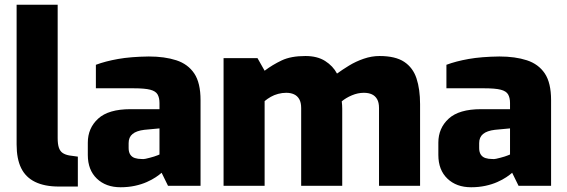

<svg xmlns="http://www.w3.org/2000/svg" viewBox="-20 -783 2389 809"><path d="M228 3Q168 3 128 -16.5Q88 -36 69 -75Q50 -114 50 -174V-763H223V-201Q223 -176 228 -161Q233 -146 244 -138.5Q255 -131 272 -128L308 -123V3Z M488 6Q426 6 388 -30.5Q350 -67 350 -130V-182Q350 -243 393.5 -283Q437 -323 530 -323H652V-349Q652 -371 644 -385Q636 -399 613 -405Q590 -411 542 -411H384V-510Q424 -525 477.5 -534.5Q531 -544 607 -545Q674 -545 723 -529Q772 -513 798.5 -473.5Q825 -434 825 -361V0H688L661 -55Q652 -47 636.5 -36.5Q621 -26 598.5 -16Q576 -6 548 0Q520 6 488 6ZM577 -113Q584 -112 593.5 -114Q603 -116 612 -118.5Q621 -121 629.5 -123.5Q638 -126 643.5 -128.5Q649 -131 652 -132V-242L588 -236Q555 -232 538.5 -218.5Q522 -205 522 -180V-159Q522 -142 529 -131.5Q536 -121 548.5 -117Q561 -113 577 -113Z M922 0V-538H1065L1095 -485Q1128 -510 1167 -528.5Q1206 -547 1267 -547Q1317 -547 1350 -526Q1383 -505 1400 -473Q1422 -489 1450.5 -506.5Q1479 -524 1512.5 -535.5Q1546 -547 1579 -547Q1646 -547 1683 -522.5Q1720 -498 1735 -452.5Q1750 -407 1750 -344V0H1577V-328Q1577 -351 1569 -365Q1561 -379 1547 -385.5Q1533 -392 1513 -392Q1488 -392 1463 -381.5Q1438 -371 1420 -356Q1421 -348 1421.5 -340Q1422 -332 1422 -325V0H1249V-328Q1249 -351 1241 -365Q1233 -379 1219 -385.5Q1205 -392 1186 -392Q1169 -392 1152 -387.5Q1135 -383 1121 -375Q1107 -367 1095 -357V0Z M1965 6Q1903 6 1865 -30.5Q1827 -67 1827 -130V-182Q1827 -243 1870.5 -283Q1914 -323 2007 -323H2129V-349Q2129 -371 2121 -385Q2113 -399 2090 -405Q2067 -411 2019 -411H1861V-510Q1901 -525 1954.5 -534.5Q2008 -544 2084 -545Q2151 -545 2200 -529Q2249 -513 2275.5 -473.5Q2302 -434 2302 -361V0H2165L2138 -55Q2129 -47 2113.5 -36.5Q2098 -26 2075.5 -16Q2053 -6 2025 0Q1997 6 1965 6ZM2054 -113Q2061 -112 2070.5 -114Q2080 -116 2089 -118.5Q2098 -121 2106.5 -123.5Q2115 -126 2120.5 -128.5Q2126 -131 2129 -132V-242L2065 -236Q2032 -232 2015.5 -218.5Q1999 -205 1999 -180V-159Q1999 -142 2006 -131.5Q2013 -121 2025.5 -117Q2038 -113 2054 -113Z"/></svg>

Font: Exo Thin ExtraBold
Style: Regular
Weight: 800
Version: Version 2.000